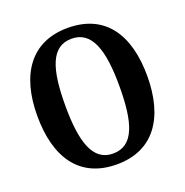

<svg xmlns="http://www.w3.org/2000/svg" viewBox="-131 -843 935 971"><g transform="rotate(-20 336.5 -357.0)"><path d="M336 10C535 10 632 -135 632 -358C632 -580 538 -724 336 -724C138 -724 40 -580 40 -358C40 -134 135 10 336 10ZM336 -48C228 -48 191 -162 191 -358C191 -553 225 -666 336 -666C445 -666 482 -553 482 -358C482 -162 448 -48 336 -48Z"/></g></svg>

Font: Noto Serif Condensed
Style: Bold
Weight: 700
Width: 3
Designer: Monotype Design Team
Foundry: Monotype Imaging Inc.
Version: Version 2.015